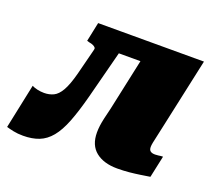

<svg xmlns="http://www.w3.org/2000/svg" viewBox="-122 -670 892 810"><g transform="rotate(20 324.5 -265.5)"><path d="M181 -313Q167 -260 151.5 -233Q136 -206 117 -197Q98 -188 75 -188Q59 -188 44 -191.5Q29 -195 20 -200L-22 0Q-9 4 10 8Q29 12 53 12Q94 12 124.5 0Q155 -12 178.5 -40.5Q202 -69 221 -117.5Q240 -166 259 -238L338 -543H189L171 -457L181 -454Q193 -452 200 -448.5Q207 -445 210 -441Q213 -437 211 -431ZM274 -453H496L519 -543H297ZM576 -128Q576 -136 578.5 -148.5Q581 -161 585.5 -180.5Q590 -200 595 -224L664 -543H431L362 -222Q355 -194 350.5 -174Q346 -154 344 -138.5Q342 -123 342 -108Q342 -51 377.5 -22.5Q413 6 474 6Q502 6 527.5 3.5Q553 1 576 -2.5Q599 -6 618 -9L639 -107Q635 -107 629.5 -106.5Q624 -106 618 -105Q612 -104 604 -104Q590 -104 583 -109.5Q576 -115 576 -128Z"/></g></svg>

Font: Roboto Serif Black
Style: Italic
Weight: 900
Italic angle: -10°
Version: Version 1.008